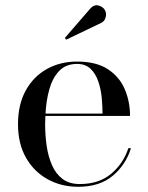

<svg xmlns="http://www.w3.org/2000/svg" viewBox="-20 -706 566 736"><path d="M368.5 -618.5 234 -554 228.5 -560.5 326 -673Q340.5 -689.5 357.8 -684.8Q375 -680 382 -667.5Q389 -655 385 -639.8Q381 -624.5 368.5 -618.5ZM482 -138Q462.5 -74.5 412.2 -32.2Q362 10 279.5 10Q215 10 162.8 -18.8Q110.5 -47.5 79.8 -101.2Q49 -155 49 -230Q49 -305 78.5 -358.8Q108 -412.5 159.2 -441.2Q210.5 -470 275.5 -470Q349 -470 393.8 -440.5Q438.5 -411 458.5 -363.5Q478.5 -316 478.5 -261.5H154Q153 -246 153 -230Q153 -187 159 -146.2Q165 -105.5 179.5 -72.5Q194 -39.5 219.8 -20Q245.5 -0.5 286 -0.5Q359.5 -0.5 406.5 -40.2Q453.5 -80 472 -138ZM275.5 -461Q232.5 -461 207 -434.2Q181.5 -407.5 169.2 -364Q157 -320.5 154.5 -270.5H373Q373 -298 370 -330.8Q367 -363.5 357 -393.2Q347 -423 327.5 -442Q308 -461 275.5 -461Z"/></svg>

Font: Bodoni* 24pt
Style: Regular
Weight: 400
Version: Version 2.3